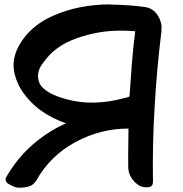

<svg xmlns="http://www.w3.org/2000/svg" viewBox="-20 -830 846 888"><path d="M225.6 -392.6Q202.1 -403.3 182.6 -419.9Q163.1 -435.5 158.2 -459Q149.4 -496.1 172.9 -530.3Q197.3 -565.4 221.7 -587.9Q260.7 -623 310.5 -643.6Q360.4 -664.1 411.1 -674.8Q459 -685.5 507.8 -687.5Q556.6 -689.5 605.5 -685.5Q595.7 -611.3 589.8 -535.2Q584 -460 579.1 -384.8Q579.1 -382.8 565.4 -378.9Q551.8 -376 548.8 -375Q485.4 -357.4 418.9 -355.5Q351.6 -353.5 287.1 -371.1Q273.4 -375 257.8 -379.9Q241.2 -385.7 225.6 -392.6ZM727.5 -709Q723.6 -741.2 704.1 -766.6Q683.6 -793 648.4 -797.9Q574.2 -807.6 499 -808.6Q492.2 -809.6 486.3 -809.6Q417 -809.6 348.6 -795.9Q288.1 -784.2 227.5 -757.8Q166 -731.4 121.1 -688.5Q93.8 -662.1 74.2 -629.9Q53.7 -597.7 45.9 -560.5Q38.1 -522.5 48.8 -483.4Q59.6 -444.3 80.1 -412.1Q116.2 -357.4 169.9 -318.4Q223.6 -280.3 285.2 -259.8Q200.2 -221.7 128.9 -159.2Q58.6 -96.7 9.8 -12.7Q5.9 -5.9 5.9 1Q5.9 13.7 22.5 22.5Q46.9 36.1 62.5 38.1Q68.4 38.1 74.2 38.1Q91.8 38.1 110.4 33.2Q135.7 26.4 148.4 3.9Q212.9 -110.4 329.1 -172.9Q444.3 -235.4 574.2 -235.4Q573.2 -190.4 573.2 -144.5Q572.3 -99.6 573.2 -53.7Q574.2 -28.3 588.9 -5.9Q603.5 16.6 626 29.3Q640.6 37.1 664.1 36.1Q687.5 35.2 687.5 9.8Q684.6 -165 695.3 -337.9Q705.1 -511.7 726.6 -684.6Q726.6 -691.4 726.6 -697.3Q727.5 -703.1 727.5 -709Z"/></svg>

Font: TroubleSide
Style: Comic
Weight: 400
Designer: Koroletov
Version: 1_5